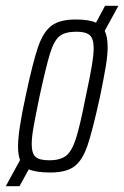

<svg xmlns="http://www.w3.org/2000/svg" viewBox="-50 -585 427 660"><path d="M310 -479Q320 -459 320 -422Q320 -395 313.5 -356Q307 -317 294 -254Q268 -135 250.5 -84Q233 -33 205 -12.5Q177 8 123 8Q74 8 49 -3L17 55H-30L19 -35Q12 -52 12 -82Q12 -135 38 -254Q63 -372 81 -424Q99 -476 127.5 -497Q156 -518 210 -518Q257 -518 280 -507L311 -565H357ZM272 -419Q272 -452 258.5 -464Q245 -476 213 -476Q174 -476 155 -461Q136 -446 122.5 -403Q109 -360 86 -254Q72 -186 65.5 -149.5Q59 -113 59 -90Q59 -57 72.5 -45.5Q86 -34 119 -34Q157 -34 177 -49.5Q197 -65 211 -108.5Q225 -152 245 -254Q260 -324 266 -360.5Q272 -397 272 -419Z"/></svg>

Font: Saira Ultra Condensed Light
Style: Italic
Weight: 300
Width: 1
Italic angle: -12°
Designer: Hector Gatti with collaboration of the Omnibus-Type team
Foundry: Omnibus-Type
Version: Version 1.001; ttfautohint (v1.8)